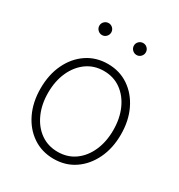

<svg xmlns="http://www.w3.org/2000/svg" viewBox="-172 -833 897 961"><g transform="rotate(30 276.5 -352.5)"><path d="M276.9 10.3Q209 10.3 156.5 -25.1Q104 -60.5 74.5 -122.3Q44.9 -184.1 44.9 -263.2Q44.9 -343.3 74.5 -405Q104 -466.8 156.5 -502.2Q209 -537.6 276.9 -537.6Q344.7 -537.6 397 -502.2Q449.2 -466.8 479 -405Q508.8 -343.3 508.8 -263.2Q508.8 -184.1 479 -122.3Q449.2 -60.5 397.2 -25.1Q345.2 10.3 276.9 10.3ZM276.9 -30.3Q333.5 -30.3 375.7 -60.5Q418 -90.8 441.4 -143.6Q464.8 -196.3 464.8 -263.2Q464.8 -330.6 441.4 -383.3Q418 -436 375.7 -466.6Q333.5 -497.1 276.9 -497.1Q220.7 -497.1 178.2 -466.6Q135.7 -436 112.1 -383.3Q88.4 -330.6 88.4 -263.2Q88.4 -196.3 112.1 -143.6Q135.7 -90.8 178.2 -60.5Q220.7 -30.3 276.9 -30.3ZM377 -647.5Q362.8 -647.5 352.5 -657.7Q342.3 -668 342.3 -682.1Q342.3 -696.3 352.5 -706.3Q362.8 -716.3 377 -716.3Q391.1 -716.3 401.1 -706.3Q411.1 -696.3 411.1 -682.1Q411.1 -668 401.1 -657.7Q391.1 -647.5 377 -647.5ZM177.2 -647.5Q163.1 -647.5 152.8 -657.7Q142.6 -668 142.6 -682.1Q142.6 -696.3 152.8 -706.3Q163.1 -716.3 177.2 -716.3Q191.4 -716.3 201.4 -706.3Q211.4 -696.3 211.4 -682.1Q211.4 -668 201.4 -657.7Q191.4 -647.5 177.2 -647.5Z"/></g></svg>

Font: Inter 24pt ExtraLight
Style: Regular
Weight: 250
Designer: Rasmus Andersson
Foundry: rsms
Version: Version 4.001;git-66647c0bb